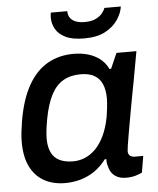

<svg xmlns="http://www.w3.org/2000/svg" viewBox="-53 -768 678 825"><g transform="rotate(-5 286.5 -355.5)"><path d="M195 12Q143 12 104.5 -9.5Q66 -31 45 -73.5Q24 -116 24 -180Q24 -200 26.5 -222Q29 -244 33 -269Q49 -363 83 -422.5Q117 -482 166.5 -510Q216 -538 278 -538Q313 -538 341.5 -529.5Q370 -521 392 -504Q414 -487 427 -460H434L463 -526H549L526 -399Q519 -362 511.5 -322.5Q504 -283 497.5 -245.5Q491 -208 485.5 -177.5Q480 -147 477 -126.5Q474 -106 474 -101Q474 -88 482 -81.5Q490 -75 503 -75H539L527 -4Q517 1 499.5 6.5Q482 12 458 12Q431 12 413 0.5Q395 -11 387 -33Q384 -42 381.5 -52.5Q379 -63 380 -75H373Q340 -31 294.5 -9.5Q249 12 195 12ZM238 -78Q264 -78 289 -88.5Q314 -99 335 -120.5Q356 -142 372 -175.5Q388 -209 397 -256Q400 -275 401.5 -289Q403 -303 404 -314Q405 -325 405 -334Q405 -371 394 -396.5Q383 -422 360 -435Q337 -448 301 -448Q258 -448 226.5 -430Q195 -412 174.5 -373Q154 -334 142 -271Q138 -250 136 -235Q134 -220 133 -208Q132 -196 132 -186Q132 -131 158 -104.5Q184 -78 238 -78ZM330 -600Q280 -600 250.5 -614.5Q221 -629 208 -652Q195 -675 195 -701Q195 -706 195.5 -711.5Q196 -717 197 -723H268Q268 -705 277 -693Q286 -681 302 -675.5Q318 -670 339 -670Q368 -670 386.5 -679Q405 -688 415 -700.5Q425 -713 428 -723H499Q495 -694 475.5 -665.5Q456 -637 421 -618.5Q386 -600 330 -600Z"/></g></svg>

Font: Archivo SemiBold Medium
Style: Italic
Weight: 500
Italic angle: -10°
Version: Version 2.001